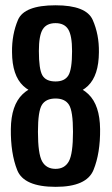

<svg xmlns="http://www.w3.org/2000/svg" viewBox="-20 -700 423 726"><path d="M190.5 6.5Q70 6.5 45 -57Q20 -120.5 21 -212Q22 -302 65.5 -343.8Q109 -385.5 190.5 -385.5Q271 -385.5 314.2 -344Q357.5 -302.5 358.5 -212Q359.5 -121 333.5 -57.2Q307.5 6.5 190.5 6.5ZM190 -61.5Q224.5 -61.5 240.2 -89.8Q256 -118 256 -201.5Q256 -279.5 241 -303.5Q226 -327.5 190 -327.5Q153.5 -327.5 138.5 -303.5Q123.5 -279.5 123.5 -201.5Q123.5 -118.5 139.2 -90Q155 -61.5 190 -61.5ZM190.5 -336Q110 -336 68 -375.2Q26 -414.5 25.5 -502.5Q24.5 -569.5 48 -624.8Q71.5 -680 190 -680Q306 -680 330.5 -624.8Q355 -569.5 354 -502.5Q353.5 -415 312.8 -375.5Q272 -336 190.5 -336ZM190 -392Q224.5 -392 238.5 -414.8Q252.5 -437.5 252.5 -507Q252.5 -565.5 238 -589Q223.5 -612.5 190 -612.5Q156 -612.5 141.5 -589Q127 -565.5 127 -507Q127 -438.5 140.2 -415.2Q153.5 -392 190 -392Z"/></svg>

Font: Anybody Narrow Medium
Style: Regular
Weight: 500
Width: 3
Designer: Tyler Finck
Foundry: Etcetera Type Company
Version: Version 1.000; ttfautohint (v1.8)